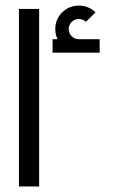

<svg xmlns="http://www.w3.org/2000/svg" viewBox="-20 -677 431 697"><path d="M122.1 0H48.8V-644.5H122.1ZM189 -534.7Q180.7 -551.3 180.7 -571.3Q180.7 -607.4 205.8 -632.1Q231 -656.7 266.1 -656.7Q301.3 -656.7 326.7 -632.3L292 -597.7Q281.2 -607.9 266.1 -607.9Q251 -607.9 240.2 -597.4Q229.5 -586.9 229.5 -571.3Q229.5 -556.2 240.2 -545.4Q251 -534.7 265.6 -534.7H341.8V-485.8H170.9V-534.7Z"/></svg>

Font: Catrinity
Style: Regular
Weight: 400
Designer: Alexander Lange
Foundry: High-Logic / Made with FontCreator
Version: Version 2.090;May 20, 2024;FontCreator 15.0.0.2974 64-bit